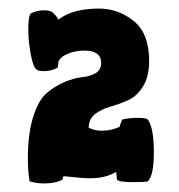

<svg xmlns="http://www.w3.org/2000/svg" viewBox="-20 -720 417 448"><path d="M45 -350Q45 -408 57.5 -447.5Q70 -487 89 -503Q108 -519 130.5 -528.5Q153 -538 172 -540Q191 -542 203.5 -549.5Q216 -557 216 -573Q216 -602 177 -602Q156 -602 138 -594.5Q120 -587 116 -575Q116 -569 115 -563Q102 -554 82 -554Q70 -554 65 -558Q57 -564 51.5 -594.5Q46 -625 46 -652Q46 -680 51 -688Q65 -696 84 -696Q98 -696 104 -690Q115 -679 116 -674Q149 -700 211 -700Q256 -700 292 -671Q328 -642 328 -578Q328 -541 313.5 -518Q299 -495 278.5 -486Q258 -477 237 -471Q216 -465 201.5 -453.5Q187 -442 187 -422Q201 -415 217 -415Q239 -415 259 -424Q259 -426 265 -441Q281 -445 303 -445Q320 -445 325 -441Q339 -422 339 -364Q339 -311 325 -297Q321 -295 290 -295Q257 -295 253 -301L251 -319Q227 -304 189 -304Q173 -304 128 -309Q126 -302 126 -301Q110 -292 83 -292Q64 -292 49 -297Q45 -321 45 -350Z"/></svg>

Font: Gorditas
Style: Bold
Weight: 700
Designer: Gustavo Dipre (gbrenda1987@gmail.com)
Foundry: Gustavo Dipre (gbrenda1987@gmail.com)
Version: Version 001.001